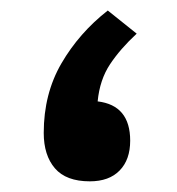

<svg xmlns="http://www.w3.org/2000/svg" viewBox="-20 -340 332 360"><path d="M236.3 -276.9Q205.6 -248.5 186.3 -219.5Q167 -190.4 163.1 -149.9Q224.1 -142.6 224.1 -76.2Q224.1 -40.5 204.3 -20.3Q184.6 0 148.4 0Q104 0 83 -24.4Q62 -48.8 62 -90.8Q62 -164.1 95.2 -221.2Q128.4 -278.3 182.1 -320.3Z"/></svg>

Font: Vazirmatn RD SemiBold
Style: Regular
Weight: 600
Designer: Saber Rastikerdar
Foundry: Saber Rastikerdar
Version: Version 32.102